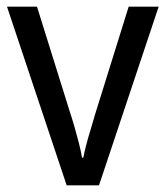

<svg xmlns="http://www.w3.org/2000/svg" viewBox="-20 -556 497 576"><path d="M180 0 1 -536H91L190 -219Q197 -198 204 -173.5Q211 -149 217 -125.5Q223 -102 226 -83H230Q233 -99 238.5 -120.5Q244 -142 251.5 -166Q259 -190 265 -212L366 -536H456L277 0Z"/></svg>

Font: Noto Sans Thai SemiCondensed
Style: Regular
Weight: 400
Width: 4
Designer: Monotype Design Team
Foundry: Monotype Imaging Inc.
Version: Version 2.001